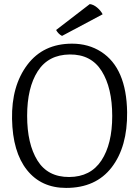

<svg xmlns="http://www.w3.org/2000/svg" viewBox="-20 -906 682 941"><path d="M483 -836 284 -730Q266 -739 255 -759L420 -886Q438 -884 456 -869Q474 -854 483 -836ZM322 -639Q217 -638 165 -557Q113 -476 113 -338.5Q113 -201 163.5 -119.5Q214 -38 319 -38.5Q424 -39 477 -119.5Q530 -200 530 -337.5Q530 -475 478.5 -557.5Q427 -640 322 -639ZM333 -692Q414 -692 476 -652Q600 -572 603 -356Q605 -187 527.5 -86Q450 15 304 15Q182 15 112 -73Q42 -161 39 -323Q36 -485 114 -588.5Q192 -692 333 -692Z"/></svg>

Font: Karma
Style: Regular
Weight: 400
Designer: Joana Correia
Foundry: Indian Type Foundry
Version: Version 1.202;PS 1.0;hotconv 1.0.78;makeotf.lib2.5.61930; tt